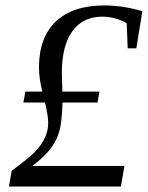

<svg xmlns="http://www.w3.org/2000/svg" viewBox="-20 -682 540 702"><path d="M435.1 -75.2 421.9 0H12.7L22.5 -57.1L67.4 -91.8Q111.8 -125 134 -159.9Q156.2 -194.8 156.2 -232.9Q156.2 -259.3 144.5 -307.1H65.4L72.8 -347.2H134.8Q122.6 -393.6 122.6 -436.5Q122.6 -544.9 184.3 -603.5Q246.1 -662.1 361.3 -662.1Q428.7 -662.1 500.5 -641.1L478.5 -505.4H446.8L443.4 -596.7Q427.7 -606.9 403.1 -614Q378.4 -621.1 354 -621.1Q282.7 -621.1 244.4 -567.6Q206.1 -514.2 206.1 -415.5L208 -347.2H343.8L336.4 -307.1H208.5Q207 -256.3 201.7 -224.1Q194.8 -181.6 170.7 -146.5Q146.5 -111.3 98.1 -75.2Z"/></svg>

Font: Tinos
Style: Italic
Weight: 400
Italic angle: -16.333°
Designer: Steve Matteson
Foundry: Monotype Imaging Inc.
Version: Version 1.32